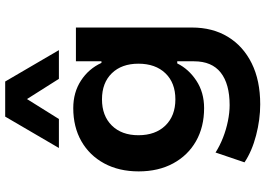

<svg xmlns="http://www.w3.org/2000/svg" viewBox="-158 -650 999 722"><g transform="rotate(-90 341.0 -289.5)"><path d="M309 190Q252 190 192.5 174.5Q133 159 91 131L128 22Q153 38 183.5 50Q214 62 246 68.5Q278 75 306 75Q386 75 428.5 41.5Q471 8 471 -59V-122H463Q442 -79 398 -50Q354 -21 295 -21Q224 -21 170.5 -51.5Q117 -82 87 -137.5Q57 -193 57 -267Q57 -341 87 -396.5Q117 -452 170.5 -482.5Q224 -513 295 -513Q354 -513 398.5 -484Q443 -455 465 -407H471V-503H598V-67Q598 11 563 68.5Q528 126 463.5 158Q399 190 309 190ZM328 -129Q390 -129 426 -166.5Q462 -204 462 -268Q462 -331 426 -368Q390 -405 328 -405Q266 -405 229.5 -368Q193 -331 193 -268Q193 -204 229.5 -166.5Q266 -129 328 -129ZM145 -567 263 -769H395L513 -567H405L329 -687L254 -567Z"/></g></svg>

Font: Nunito Sans 6pt
Style: Bold
Weight: 700
Version: Version 3.101;gftools[0.9.27]